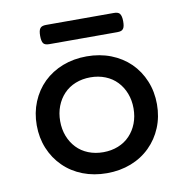

<svg xmlns="http://www.w3.org/2000/svg" viewBox="-73 -684 746 765"><g transform="rotate(-10 300.0 -301.0)"><path d="M437 -613.3Q454.1 -613.3 460.4 -605.5Q467.8 -596.2 467.8 -574.2Q467.8 -552.7 461.9 -544.9Q458.5 -539.6 452.4 -537.6Q446.3 -535.6 437 -535.6H162.6Q153.3 -535.6 147.5 -537.6Q141.6 -539.6 138.2 -543.9Q131.8 -553.2 131.8 -574.2Q131.8 -596.7 138.7 -605Q145 -613.3 162.6 -613.3ZM125 -395.5Q157.7 -427.2 202.4 -444.6Q247.1 -461.9 299.8 -461.9Q352.5 -461.9 397.2 -444.6Q441.9 -427.2 474.6 -395.5Q507.3 -363.3 525.1 -319.8Q543 -276.4 543 -225.6Q543 -174.8 525.1 -131.6Q507.3 -88.4 474.6 -56.2Q441.9 -23.9 397.2 -6.6Q352.5 10.7 299.8 10.7Q247.1 10.7 202.4 -6.6Q157.7 -23.9 125 -56.2Q92.3 -88.4 74.5 -131.6Q56.6 -174.8 56.6 -225.6Q56.6 -276.4 74.5 -319.8Q92.3 -363.3 125 -395.5ZM192.4 -116.7Q211.9 -96.2 239.5 -85.2Q267.1 -74.2 299.8 -74.2Q332.5 -74.2 360.1 -85.2Q387.7 -96.2 407.2 -116.7Q426.8 -137.2 437.5 -165Q448.2 -192.9 448.2 -225.6Q448.2 -258.3 437.5 -286.1Q426.8 -314 407.2 -334.5Q387.7 -355 360.1 -366Q332.5 -377 299.8 -377Q267.1 -377 239.5 -366Q211.9 -355 192.4 -334.5Q172.9 -314 162.1 -286.1Q151.4 -258.3 151.4 -225.6Q151.4 -192.9 162.1 -165Q172.9 -137.2 192.4 -116.7Z"/></g></svg>

Font: Courier Prime Medium
Style: Regular
Weight: 500
Designer: Alan Dague-Greene
Foundry: Quote-Unquote Apps
Version: Version 1.202